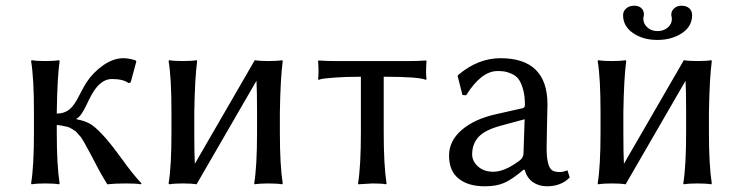

<svg xmlns="http://www.w3.org/2000/svg" viewBox="-20 -643 2607 673"><path d="M99 -250Q99 -369 89 -429L91 -432Q109 -429 139 -429Q169 -429 187 -432L189 -429Q181 -376 179 -250V-245Q197 -245 210.5 -251.5Q224 -258 233.5 -269.5Q243 -281 249.5 -293Q256 -305 265.5 -323Q275 -341 283 -354Q306 -389 341.5 -414Q377 -439 413 -439Q430 -439 454 -432L458 -428L438 -354L430 -352Q412 -366 372 -366Q342 -366 317 -335Q303 -318 283.5 -276Q264 -234 248 -227V-225Q282 -219 302 -205Q322 -191 351 -158Q377 -128 411.5 -80Q446 -32 476 0L474 3Q459 0 422 0Q382 0 356 3Q347 -12 339 -25.5Q331 -39 325 -50.5Q319 -62 314 -71.5Q309 -81 303 -92.5Q297 -104 292 -113Q290 -116 284 -127.5Q278 -139 276.5 -141.5Q275 -144 269 -154Q263 -164 260.5 -166Q258 -168 252 -175.5Q246 -183 242 -185Q238 -187 230.5 -192Q223 -197 216 -198.5Q209 -200 199.5 -202Q190 -204 179 -205V-179Q179 -63 189 0L187 3Q169 0 139 0Q109 0 91 3L89 0Q99 -60 99 -179Z M581 -250Q581 -369 571 -429L573 -432Q591 -429 621 -429Q651 -429 669 -432L671 -429Q663 -369 661 -250V-179Q661 -101 663 -69L873 -432Q891 -429 921 -429Q951 -429 969 -432L971 -429Q963 -369 961 -250V-179Q961 -63 971 0L969 3Q951 0 921 0Q891 0 873 3L871 0Q881 -60 881 -179V-250Q881 -327 879 -360L669 3Q651 0 621 0Q591 0 573 3L571 0Q581 -60 581 -179Z M1245 -374Q1189 -374 1152 -371Q1115 -368 1106 -366L1097 -363L1095 -366Q1098 -388 1095 -429L1097 -431Q1127 -429 1152 -429H1418Q1443 -429 1473 -431L1475 -429Q1472 -388 1475 -366L1473 -363Q1450 -374 1325 -374V-180Q1325 -63 1335 0L1333 3Q1319 0 1285 0L1236 3L1235 0Q1245 -60 1245 -180Z M1819 -225 1734 -202Q1679 -187 1657 -162.5Q1635 -138 1635 -102Q1635 -78 1655.5 -59.5Q1676 -41 1709 -41Q1749 -41 1801 -80Q1815 -90 1815 -106ZM1819 -48H1815Q1775 -14 1747.5 -2Q1720 10 1679 10Q1621 10 1587.5 -17Q1554 -44 1554 -98Q1554 -149 1598.5 -187.5Q1643 -226 1720 -243L1813 -264Q1820 -266 1820 -276Q1820 -308 1813 -331.5Q1806 -355 1797 -366.5Q1788 -378 1773 -384.5Q1758 -391 1748 -392.5Q1738 -394 1724 -394Q1667 -394 1614 -309L1601 -310L1584 -377L1587 -381Q1656 -439 1734 -439Q1899 -439 1899 -277Q1899 -274 1897.5 -208.5Q1896 -143 1896 -126Q1896 -63 1913 -48Q1921 -40 1942 -40Q1954 -40 1969 -46L1977 -21Q1947 10 1897 10Q1869 10 1848 -4.5Q1827 -19 1819 -48Z M2406 -590Q2406 -550 2370 -526.5Q2334 -503 2284 -503Q2234 -503 2199 -527Q2164 -551 2164 -590Q2164 -604 2175 -613.5Q2186 -623 2203 -623Q2219 -623 2228 -614.5Q2237 -606 2237 -593Q2237 -588 2236 -585Q2235 -582 2235 -577Q2235 -560 2249 -547Q2263 -534 2285 -534Q2306 -534 2320.5 -546.5Q2335 -559 2335 -576Q2335 -582 2334 -585Q2333 -587 2333 -592Q2333 -605 2343.5 -614Q2354 -623 2368 -623Q2386 -623 2396 -614Q2406 -605 2406 -590ZM2085 -250Q2085 -369 2075 -429L2077 -432Q2095 -429 2125 -429Q2155 -429 2173 -432L2175 -429Q2167 -369 2165 -250V-179Q2165 -101 2167 -69L2377 -432Q2395 -429 2425 -429Q2455 -429 2473 -432L2475 -429Q2467 -369 2465 -250V-179Q2465 -63 2475 0L2473 3Q2455 0 2425 0Q2395 0 2377 3L2375 0Q2385 -60 2385 -179V-250Q2385 -327 2383 -360L2173 3Q2155 0 2125 0Q2095 0 2077 3L2075 0Q2085 -60 2085 -179Z"/></svg>

Font: Libertinus Sans
Style: Regular
Weight: 400
Designer: Philipp H. Poll
Foundry: Khaled Hosny
Version: Version 6.1